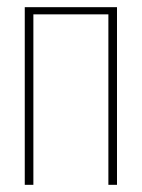

<svg xmlns="http://www.w3.org/2000/svg" viewBox="-20 -515 395 535"><path d="M49 0V-495H306V0H282V-475H73V0Z"/></svg>

Font: Alumni Sans SC Thin
Style: Regular
Weight: 100
Designer: Robert E. Leuschke
Foundry: Robert E. Leuschke
Version: Version 1.018